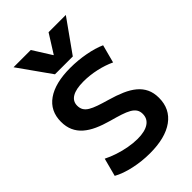

<svg xmlns="http://www.w3.org/2000/svg" viewBox="-290 -1111 1232 1232"><g transform="rotate(-45 326.5 -495.0)"><path d="M82.4 -1000H239L318.7 -873.3H320.7L400.4 -1000H557L400.3 -780H238.4ZM311.7 10Q237.7 10 167 -5.7Q96.3 -21.3 48.7 -48L81.3 -171.3Q115 -154.3 156.2 -140.6Q197.3 -126.9 240.2 -119.3Q283 -111.6 320.7 -111.6Q386.7 -111.6 422 -135Q457.4 -158.3 457.4 -202Q457.4 -225.7 446.4 -242.2Q435.4 -258.7 413.4 -271.2Q391.4 -283.7 357.2 -294.9Q323 -306 277.3 -318.4Q224.4 -333 182.4 -352Q140.4 -371 110.7 -397Q81 -423 65.5 -457.7Q50 -492.3 50 -537Q50 -635 124.8 -687.5Q199.7 -740 337 -740Q405.3 -740 472.8 -727.5Q540.3 -715 588.6 -693.3L556 -570.1Q508 -592.7 449.8 -605.6Q391.7 -618.4 335.3 -618.4Q266.6 -618.4 231.6 -597.5Q196.6 -576.7 196.6 -536.7Q196.6 -513.3 206.6 -496.8Q216.6 -480.3 237.3 -468Q258 -455.7 289.5 -444.7Q321 -433.7 364.6 -421.3Q422 -405 466.3 -385.7Q510.6 -366.3 541.1 -340.8Q571.6 -315.3 587.8 -281.2Q604 -247 604 -201.3Q604 -100.7 527.5 -45.3Q451 10 311.7 10Z"/></g></svg>

Font: M PLUS 1 Thin
Style: Regular
Weight: 100
Designer: Coji Morishita
Foundry: UNDERFOREST DESIGN
Version: Version 1.001